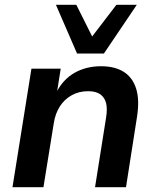

<svg xmlns="http://www.w3.org/2000/svg" viewBox="-20 -780 653 800"><path d="M32 0 111 -494H233L217 -393H214Q242 -449 290.5 -476.5Q339 -504 401 -504Q458 -504 495 -481Q532 -458 547 -411.5Q562 -365 551 -294L505 0H376L422 -290Q428 -327 422 -350.5Q416 -374 398 -387Q380 -400 347 -400Q309 -400 278.5 -383Q248 -366 229 -336Q210 -306 204 -266L161 0ZM301 -557 213 -760H298L364 -628L465 -760H550L413 -557Z"/></svg>

Font: Nunito Sans 10pt
Style: Bold Italic
Weight: 700
Italic angle: -9°
Designer: Vernon Adams
Foundry: Vernon Adams
Version: Version 3.101;gftools[0.9.27]